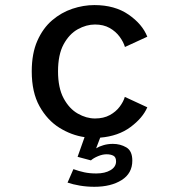

<svg xmlns="http://www.w3.org/2000/svg" viewBox="-20 -532 690 756"><path d="M351.5 203.5Q322 203.5 294.2 198.8Q266.5 194 246 187L269 134Q291 142 312 146.5Q333 151 359 151Q393.5 151 415.2 138Q437 125 437 103.5Q437 86.5 426.2 81Q415.5 75.5 399.5 75.5Q383.5 75.5 365.8 83Q348 90.5 338 99.5L285.5 85.5L313 8Q261 0.5 213.5 -29.2Q166 -59 135.5 -113.8Q105 -168.5 105 -251Q105 -321.5 127 -371.2Q149 -421 185.2 -452Q221.5 -483 265 -497.5Q308.5 -512 351.5 -512Q432 -512 486.2 -474.5Q540.5 -437 560 -387.5L472 -347Q466 -367 451 -387.5Q436 -408 411.8 -421.8Q387.5 -435.5 354 -435.5Q320 -435.5 286.2 -416.8Q252.5 -398 230.5 -357.5Q208.5 -317 208.5 -251Q208.5 -186 230.5 -145Q252.5 -104 286.2 -84.8Q320 -65.5 354 -65.5Q388 -65.5 412.2 -78.8Q436.5 -92 451.2 -111.8Q466 -131.5 471.5 -150.5L560 -109.5Q542 -67.5 494 -31.8Q446 4 374.5 10L358.5 52Q370.5 44.5 387.8 39.5Q405 34.5 424.5 34.5Q453.5 34.5 477.2 48.2Q501 62 501 100.5Q501 150.5 459 177Q417 203.5 351.5 203.5Z"/></svg>

Font: Trispace
Style: Regular
Weight: 400
Designer: Tyler Finck
Foundry: Etcetera Type Company
Version: Version 1.210; ttfautohint (v1.8.3)